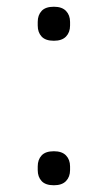

<svg xmlns="http://www.w3.org/2000/svg" viewBox="-20 -541 320 570"><path d="M140 9Q115 9 103.5 -3.5Q92 -16 92 -36V-47Q92 -67 103.5 -79.5Q115 -92 140 -92Q164 -92 176 -79.5Q188 -67 188 -47V-36Q188 -16 176 -3.5Q164 9 140 9ZM140 -420Q115 -420 103.5 -432.5Q92 -445 92 -465V-476Q92 -496 103.5 -508.5Q115 -521 140 -521Q164 -521 176 -508.5Q188 -496 188 -476V-465Q188 -445 176 -432.5Q164 -420 140 -420Z"/></svg>

Font: IBM Plex Thai Light
Style: Regular
Weight: 300
Designer: Mike Abbink, Paul van der Laan, Pieter van Rosmalen, Ben Mitchell, Mark Frömberg
Foundry: Bold Monday
Version: Version 1.0